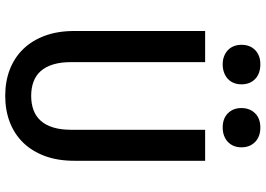

<svg xmlns="http://www.w3.org/2000/svg" viewBox="-163 -859 1033 747"><g transform="rotate(90 353.5 -485.5)"><path d="M100.6 -767.1H221.7V-245.6Q221.7 -205.1 230.7 -175.8Q239.7 -146.5 256.6 -127.4Q273.4 -108.4 297.9 -99.4Q322.3 -90.3 353 -90.3Q383.8 -90.3 408.2 -99.4Q432.6 -108.4 449.7 -127.4Q466.8 -146.5 475.8 -175.8Q484.9 -205.1 484.9 -245.6V-767.1H605.5V-257.8Q605.5 -193.8 587.2 -144Q568.8 -94.2 535.6 -59.8Q502.4 -25.4 455.8 -7.3Q409.2 10.7 353 10.7Q296.4 10.7 250 -7.3Q203.6 -25.4 170.4 -59.8Q137.2 -94.2 118.9 -144Q100.6 -193.8 100.6 -257.8ZM476.1 -835.4Q440.9 -835.4 420.7 -855.7Q400.4 -876 400.4 -908.2Q400.4 -940.9 420.7 -961.4Q440.9 -981.9 476.1 -981.9Q511.7 -981.9 532.5 -961.4Q553.2 -940.9 553.2 -908.2Q553.2 -892.1 547.9 -878.9Q542.5 -865.7 532.5 -856Q522.5 -846.2 508.1 -840.8Q493.7 -835.4 476.1 -835.4ZM230 -835.4Q212.9 -835.4 199 -840.8Q185.1 -846.2 175 -855.7Q165 -865.2 159.7 -878.7Q154.3 -892.1 154.3 -908.2Q154.3 -941.9 175 -961.9Q195.8 -981.9 230 -981.9Q266.1 -981.9 287.1 -961.9Q308.1 -941.9 308.1 -908.2Q308.1 -892.1 302.7 -878.7Q297.4 -865.2 287.1 -855.7Q276.9 -846.2 262.5 -840.8Q248 -835.4 230 -835.4Z"/></g></svg>

Font: Tauri
Style: Regular
Weight: 400
Designer: Yvonne Schüttler
Foundry: Yvonne Schüttler
Version: Version 1.003; ttfautohint (v0.93.8-669f) -l 13 -r 13 -G 200